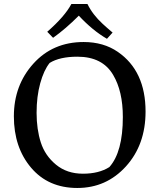

<svg xmlns="http://www.w3.org/2000/svg" viewBox="-20 -923 793 955"><path d="M396 -714Q495 -714 566 -665Q704 -570 704 -368Q704 -203 606.5 -95.5Q509 12 364.5 12Q220 12 134.5 -89Q49 -190 49 -344.5Q49 -499 146 -606.5Q243 -714 396 -714ZM591 -341Q591 -469 543 -550Q490 -641 365 -641Q277 -641 227 -610Q198 -574 180 -508.5Q162 -443 162 -361.5Q162 -280 183 -214.5Q204 -149 258.5 -104Q313 -59 392.5 -59Q472 -59 524 -92Q591 -167 591 -341ZM335 -903H415Q441 -850 490 -805Q507 -789 540 -761L512 -730Q441 -771 372 -845Q306 -779 244 -735L215 -765Q302 -841 335 -903Z"/></svg>

Font: Asul
Style: Regular
Weight: 400
Designer: Mariela Monsalve
Foundry: Mariela Monsalve
Version: Version 1.002